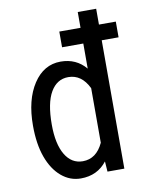

<svg xmlns="http://www.w3.org/2000/svg" viewBox="-85 -813 699 887"><g transform="rotate(-10 264.5 -370.0)"><path d="M506.8 -602.1H427.7V0H348.6L345.2 -48.3Q300.3 9.8 222.7 9.8Q171.9 9.8 131.6 -24.4Q91.3 -58.6 68.8 -120.4Q46.4 -182.1 46.4 -268.6Q46.4 -389.6 95.2 -463.9Q144 -538.1 223.1 -538.1Q296.4 -538.1 341.3 -484.4V-602.1H241.7V-675.8H341.3V-750H427.7V-675.8H506.8ZM132.8 -258.3Q132.8 -167.5 162.6 -117.2Q192.4 -66.9 245.1 -66.9Q309.1 -66.9 341.3 -136.7V-392.6Q308.1 -461.4 245.6 -461.4Q192.4 -461.4 162.6 -410.4Q132.8 -359.4 132.8 -258.3Z"/></g></svg>

Font: Roboto Condensed
Style: Regular
Weight: 400
Designer: Google
Version: Version 2.001047; 2015